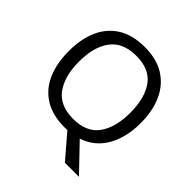

<svg xmlns="http://www.w3.org/2000/svg" viewBox="-230 -898 1242 1242"><g transform="rotate(45 390.5 -277.5)"><path d="M720 -358Q720 -227 667.5 -135Q615 -43 512 -8L683 170H554L416 9Q410 9 403.5 9.5Q397 10 391 10Q280 10 206.5 -36Q133 -82 97 -165Q61 -248 61 -359Q61 -469 97 -551Q133 -633 206.5 -679Q280 -725 392 -725Q499 -725 572 -679.5Q645 -634 682.5 -551.5Q720 -469 720 -358ZM156 -358Q156 -223 213 -145.5Q270 -68 391 -68Q513 -68 569 -145.5Q625 -223 625 -358Q625 -493 569 -569.5Q513 -646 392 -646Q271 -646 213.5 -569.5Q156 -493 156 -358Z"/></g></svg>

Font: Noto Sans Hebrew Droid SemiBold
Style: Regular
Weight: 600
Designer: Monotype Design Team
Foundry: Monotype Imaging Inc.
Version: Version 1.100; ttfautohint (v1.8.4.7-5d5b)